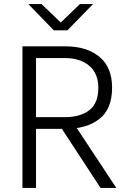

<svg xmlns="http://www.w3.org/2000/svg" viewBox="-20 -929 632 949"><path d="M91 0V-700H304Q408 -700 471 -648.5Q534 -597 534 -496Q534 -390 471 -341Q408 -292 304 -292H122V-350H302Q376 -350 421 -384Q466 -418 466 -495Q466 -566 421 -604Q376 -642 302 -642H130L158 -668V0ZM477 0 267 -321H343L555 0ZM246 -779 120 -909H185L299 -800H262L375 -909H440L313 -779Z"/></svg>

Font: SUSE Light
Style: Regular
Weight: 300
Designer: Rene Bieder
Foundry: SUSE
Version: Version 1.000